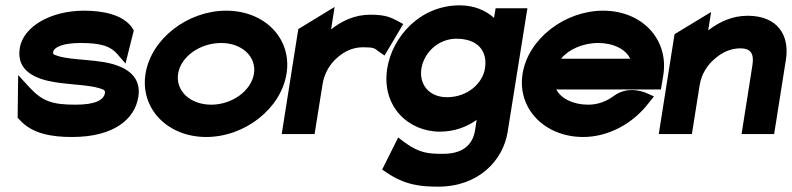

<svg xmlns="http://www.w3.org/2000/svg" viewBox="-20 -502 2966 719"><path d="M54 -322C40 -234 117 -205 187 -194C243 -185 311 -184 351 -172C371 -166 374 -163 373 -154C369 -127 336 -110 263 -110C177 -110 140 -122 92 -173L48 -221L46 -61L52 -55C100 0 175 11 250 11C408 11 485 -57 498 -139C509 -206 466 -240 418 -257C352 -281 253 -275 198 -292C178 -298 178 -300 179 -307C182 -325 214 -341 282 -341C361 -341 394 -328 419 -300L450 -264L481 -388L477 -395C443 -448 364 -462 295 -462C169 -462 67 -402 54 -322Z M525 -226C504 -95 608 11 752 11C897 11 1032 -95 1053 -226C1074 -357 972 -462 827 -462C683 -462 546 -357 525 -226ZM647 -226C657 -290 729 -341 808 -341C886 -341 941 -290 931 -226C921 -162 849 -110 771 -110C692 -110 637 -162 647 -226Z M1035 0H1158L1188 -187C1195 -230 1217 -264 1244 -287C1268 -308 1300 -325 1339 -325C1382 -325 1382 -321 1397 -310L1420 -294L1490 -412L1470 -423C1446 -435 1427 -447 1367 -447C1309 -447 1260 -424 1220 -392L1233 -476L1097 -393Z M1430 -245C1408 -105 1508 -9 1627 -9C1681 -9 1727 -26 1765 -53L1759 -14C1750 42 1711 74 1640 74C1588 74 1552 73 1495 31L1471 13L1411 133L1426 143C1497 192 1558 197 1621 197C1772 197 1864 99 1881 -8L1955 -471H1836L1830 -435C1800 -462 1757 -482 1702 -482C1550 -482 1448 -361 1430 -245ZM1558 -245C1568 -307 1623 -357 1689 -357C1768 -357 1807 -312 1796 -245C1787 -190 1731 -138 1654 -138C1584 -138 1549 -189 1558 -245Z M1937 -226C1916 -95 2020 11 2164 11C2259 11 2351 -40 2409 -116L2429 -141L2404 -152C2404 -152 2337 -186 2279 -143C2251 -122 2218 -110 2183 -110C2126 -110 2081 -133 2063 -167H2455L2464 -221C2485 -355 2384 -462 2239 -462C2095 -462 1958 -357 1937 -226ZM2081 -282C2108 -316 2162 -341 2220 -341C2278 -341 2324 -317 2340 -282Z M2447 0H2571L2600 -183C2607 -226 2630 -260 2658 -283C2682 -304 2714 -321 2753 -321C2791 -321 2804 -301 2798 -260L2757 0H2879L2923 -278C2938 -372 2890 -443 2780 -443C2722 -443 2673 -420 2632 -388L2643 -457L2506 -374Z"/></svg>

Font: Charger Pro
Style: UltraObl
Weight: 900
Designer: Jasper
Foundry: Cannot Into Space Fonts
Version: Version 1.09